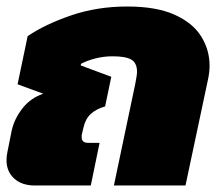

<svg xmlns="http://www.w3.org/2000/svg" viewBox="-24 -570 686 590"><path d="M83 0Q43 0 19.5 -21.5Q-4 -43 -4 -78Q-4 -91 -1 -104L12 -169Q20 -205 45 -237Q70 -269 109 -282L30 -311L61 -459Q114 -495 194 -522.5Q274 -550 367 -550Q456 -550 512 -525Q568 -500 594 -458.5Q620 -417 620 -368Q620 -348 615 -325L546 0H326L392 -314Q394 -325 395.5 -334Q397 -343 397 -350Q397 -376 380 -386.5Q363 -397 322 -397Q295 -397 269.5 -390.5Q244 -384 225 -374L224 -369L318 -334L299 -243Q271 -235 254.5 -219.5Q238 -204 232 -176L228 -159Q227 -156 227 -153Q227 -150 227 -148Q227 -131 247 -131H282L255 0Z"/></svg>

Font: Kanit ExtraBold
Style: Italic
Weight: 800
Italic angle: -12°
Designer: Katatrad Team
Foundry: CadsonDemak
Version: Version 2.000; ttfautohint (v1.8.3)